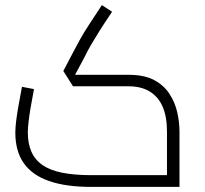

<svg xmlns="http://www.w3.org/2000/svg" viewBox="-20 -732 801 752"><path d="M337 0Q238 0 172 -23Q106 -46 73 -93Q40 -140 40 -213Q40 -232 43.5 -260Q47 -288 52 -315.5Q57 -343 61 -364.5Q65 -386 66 -392L113 -383Q112 -376 108 -355Q104 -334 99.5 -308Q95 -282 92 -256Q89 -230 89 -213Q89 -170 103 -138Q117 -106 146.5 -85.5Q176 -65 223.5 -55.5Q271 -46 337 -46H634V-216Q634 -275 617 -314Q600 -353 566.5 -373.5Q533 -394 484 -394H266L228 -454L269 -532Q281 -555 294 -578.5Q307 -602 327.5 -633.5Q348 -665 379 -712L419 -686Q388 -640 368.5 -609Q349 -578 336 -555.5Q323 -533 312 -510L274 -439H484Q545 -439 583.5 -418.5Q622 -398 644 -364Q666 -330 674.5 -291Q683 -252 683 -216V0Z"/></svg>

Font: Cairo Play Light
Style: Regular
Weight: 300
Version: Version 3.119